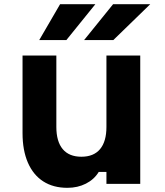

<svg xmlns="http://www.w3.org/2000/svg" viewBox="-20 -881 790 920"><path d="M652 -615V0H490V-57H453Q431 -21 391.5 -1Q352 19 303 19Q235 19 187 -12Q139 -43 113.5 -102Q88 -161 88 -243V-615H250V-273Q250 -203 280.5 -166.5Q311 -130 370 -130Q429 -130 459.5 -166.5Q490 -203 490 -273V-615ZM168 -689 268 -861H437L298 -689ZM383 -689 522 -861H700L523 -689Z"/></svg>

Font: Martian Mono SemiExpanded
Style: Bold
Weight: 700
Width: 6
Designer: Roman Shamin
Foundry: Evil Martians
Version: Version 1.000